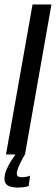

<svg xmlns="http://www.w3.org/2000/svg" viewBox="-51 -695 252 864"><path d="M-24 0H61.5L180.5 -675H95.5ZM27 149Q39 149 49.5 148Q60 147 68 145Q76 143 78 142L84.5 95.5Q82.5 96.5 76 98.5Q69.5 100.5 61.8 101.5Q54 102.5 45.5 102.5Q35.5 102.5 30 98.5Q24.5 94.5 24.5 86Q24.5 75.5 31.2 59Q38 42.5 46.8 25.8Q55.5 9 61.5 0H18.5Q10 11.5 -2 30.5Q-14 49.5 -22.5 70.5Q-31 91.5 -31 109Q-31 125 -22.8 133.8Q-14.5 142.5 -1 145.8Q12.5 149 27 149Z"/></svg>

Font: Anybody ExtraCondensed
Style: Italic
Weight: 400
Width: 2
Italic angle: -10°
Version: Version 1.113;gftools[0.9.25]